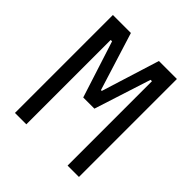

<svg xmlns="http://www.w3.org/2000/svg" viewBox="-187 -827 961 961"><g transform="rotate(45 293.0 -346.5)"><path d="M66.4 0V-693.4H193.8L290 -385.3H295.9L392.1 -693.4H519.5V0H439V-597.2H429.2L332.5 -296.4H253.4L156.7 -597.2H147V0Z"/></g></svg>

Font: CaskaydiaMono NF SemiLight
Style: Regular
Weight: 350
Designer: Aaron Bell
Foundry: Saja Typeworks
Version: Version 2111.001; ttfautohint (v1.8.4);Nerd Fonts 3.1.1